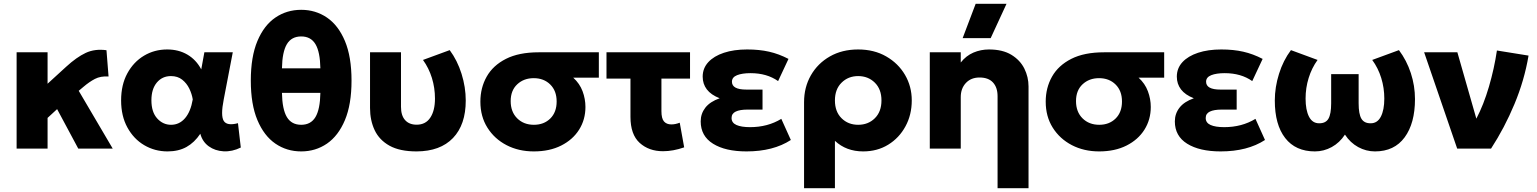

<svg xmlns="http://www.w3.org/2000/svg" viewBox="-20 -787 8142 1017"><path d="M68 0V-510H232V-343.5L330.5 -433.5Q385.5 -484 434 -506.8Q482.5 -529.5 544 -521L555 -382Q512.5 -384.5 482.8 -369Q453 -353.5 422 -327L397 -306L577 0H394.5L282.5 -209L232 -162.5V0Z M867.5 15Q800 15 744 -18Q688 -51 654.8 -111.8Q621.5 -172.5 621.5 -255Q621.5 -338 654.5 -398.5Q687.5 -459 742.8 -492Q798 -525 865.5 -525Q926 -525 972.5 -497.8Q1019 -470.5 1046 -419.5L1062.5 -510H1213L1165 -260Q1148 -174 1165.2 -146.5Q1182.5 -119 1240.5 -134.5L1255.5 -5.5Q1209.5 17 1164.2 14.5Q1119 12 1085.8 -12Q1052.5 -36 1041 -78.5Q1010 -32 967.8 -8.5Q925.5 15 867.5 15ZM886 -126Q930 -126 960 -160.8Q990 -195.5 1001 -260.5Q996.5 -289 982.8 -317.5Q969 -346 945 -365Q921 -384 885.5 -384Q839.5 -384 810.8 -349.8Q782 -315.5 782 -256Q782 -193.5 812.5 -159.8Q843 -126 886 -126Z M1575.5 15Q1499 15 1438.8 -26.2Q1378.5 -67.5 1343.5 -150.8Q1308.5 -234 1308.5 -360Q1308.5 -486.5 1343.5 -569.8Q1378.5 -653 1438.8 -694Q1499 -735 1575.5 -735Q1651.5 -735 1711.8 -694Q1772 -653 1807 -569.8Q1842 -486.5 1842 -360Q1842 -234 1807 -150.8Q1772 -67.5 1711.8 -26.2Q1651.5 15 1575.5 15ZM1473.5 -425H1677Q1675.5 -512 1651 -553Q1626.5 -594 1575.5 -594Q1524 -594 1499.5 -553Q1475 -512 1473.5 -425ZM1575.5 -126Q1626.5 -126 1651 -167Q1675.5 -208 1677 -295H1473.5Q1475 -208 1499.5 -167Q1524 -126 1575.5 -126Z M2186.5 15Q2097.5 15 2043.2 -15.2Q1989 -45.5 1964.5 -97.5Q1940 -149.5 1940 -215V-510H2104V-221.5Q2104 -175 2125.8 -150.8Q2147.5 -126.5 2187 -126.5Q2234.5 -126.5 2259.2 -163.8Q2284 -201 2284 -265Q2284 -321.5 2267.8 -374Q2251.5 -426.5 2220.5 -469.5L2362 -521.5Q2402.5 -467 2424.8 -396Q2447 -325 2447 -254.5Q2447 -126.5 2379.5 -56Q2312 14.5 2186.5 15Z M2807.5 15Q2727 15 2663 -18.2Q2599 -51.5 2561.8 -110.8Q2524.5 -170 2524.5 -248.5Q2524.5 -322 2558 -381.2Q2591.5 -440.5 2660 -475.2Q2728.5 -510 2833.5 -510H3152V-375.5H3016.5Q3050.5 -344.5 3065.8 -303.8Q3081 -263 3081 -220.5Q3081 -153.5 3047.5 -100.2Q3014 -47 2952.5 -16Q2891 15 2807.5 15ZM2808 -126Q2861 -126 2894.8 -159.2Q2928.5 -192.5 2928.5 -249.5Q2928.5 -306 2894.5 -339.5Q2860.5 -373 2807 -373Q2754.5 -373 2719.8 -340.5Q2685 -308 2685 -251.5Q2685 -194.5 2719.5 -160.2Q2754 -126 2808 -126Z M3492 14Q3417 14 3368.2 -30.2Q3319.5 -74.5 3319.5 -168V-370.5H3192.5V-510H3635V-370.5H3483.5V-198.5Q3483.5 -159 3497.2 -143.5Q3511 -128 3536 -128Q3546.5 -128 3557.5 -130.2Q3568.5 -132.5 3580.5 -137L3604 -6.5Q3545.5 14 3492 14Z M3934 15Q3822 15 3756.8 -25.8Q3691.5 -66.5 3691.5 -144Q3691.5 -185 3716.2 -216.8Q3741 -248.5 3792 -266.5Q3746 -284.5 3724 -313.5Q3702 -342.5 3702 -381Q3702 -425.5 3731.8 -457.8Q3761.5 -490 3814.5 -507.5Q3867.5 -525 3937.5 -525Q4002 -525 4053.8 -513.2Q4105.5 -501.5 4156.5 -475L4101.5 -357.5Q4042 -399.5 3955.5 -399.5Q3911.5 -399.5 3884.2 -388.8Q3857 -378 3857 -354Q3857 -312.5 3933 -312.5H4019V-206.5H3939Q3899 -206.5 3877 -196Q3855 -185.5 3855 -162Q3855 -136.5 3880.8 -125Q3906.5 -113.5 3953 -113.5Q4046.5 -113.5 4118.5 -157.5L4169 -45.5Q4076 15 3934 15Z M4239 210V-245.5Q4239 -325 4275.2 -388.2Q4311.5 -451.5 4376 -488.2Q4440.5 -525 4525.5 -525Q4610 -525 4674 -488.2Q4738 -451.5 4773.8 -390.2Q4809.5 -329 4809.5 -255Q4809.5 -179 4776.2 -117.8Q4743 -56.5 4685 -20.8Q4627 15 4552 15Q4462.5 15 4402.5 -41V210ZM4525.5 -126Q4579 -126 4614 -160.8Q4649 -195.5 4649 -255Q4649 -314.5 4613.8 -349.2Q4578.5 -384 4525.5 -384Q4473 -384 4437.8 -349.2Q4402.5 -314.5 4402.5 -255Q4402.5 -195.5 4437.5 -160.8Q4472.5 -126 4525.5 -126Z M5264 210V-277.5Q5264 -323.5 5239.8 -350Q5215.5 -376.5 5168.5 -376.5Q5123.5 -376.5 5096.2 -347.5Q5069 -318.5 5069 -272.5V0H4905V-510H5069V-456Q5097.5 -492 5136.2 -508.5Q5175 -525 5218.5 -525Q5290.5 -525 5337 -496.8Q5383.5 -468.5 5405.8 -423.8Q5428 -379 5428 -329V210ZM5079 -585 5148 -767H5311.5L5227.5 -585Z M5802 15Q5721.5 15 5657.5 -18.2Q5593.5 -51.5 5556.2 -110.8Q5519 -170 5519 -248.5Q5519 -322 5552.5 -381.2Q5586 -440.5 5654.5 -475.2Q5723 -510 5828 -510H6146.5V-375.5H6011Q6045 -344.5 6060.2 -303.8Q6075.5 -263 6075.5 -220.5Q6075.5 -153.5 6042 -100.2Q6008.5 -47 5947 -16Q5885.5 15 5802 15ZM5802.5 -126Q5855.5 -126 5889.2 -159.2Q5923 -192.5 5923 -249.5Q5923 -306 5889 -339.5Q5855 -373 5801.5 -373Q5749 -373 5714.2 -340.5Q5679.5 -308 5679.5 -251.5Q5679.5 -194.5 5714 -160.2Q5748.5 -126 5802.5 -126Z M6445.5 15Q6333.5 15 6268.2 -25.8Q6203 -66.5 6203 -144Q6203 -185 6227.8 -216.8Q6252.5 -248.5 6303.5 -266.5Q6257.5 -284.5 6235.5 -313.5Q6213.5 -342.5 6213.5 -381Q6213.5 -425.5 6243.2 -457.8Q6273 -490 6326 -507.5Q6379 -525 6449 -525Q6513.5 -525 6565.2 -513.2Q6617 -501.5 6668 -475L6613 -357.5Q6553.5 -399.5 6467 -399.5Q6423 -399.5 6395.8 -388.8Q6368.5 -378 6368.5 -354Q6368.5 -312.5 6444.5 -312.5H6530.5V-206.5H6450.5Q6410.5 -206.5 6388.5 -196Q6366.5 -185.5 6366.5 -162Q6366.5 -136.5 6392.2 -125Q6418 -113.5 6464.5 -113.5Q6558 -113.5 6630 -157.5L6680.5 -45.5Q6587.5 15 6445.5 15Z M6945 15Q6842.5 15 6787.5 -55.8Q6732.5 -126.5 6732.5 -254.5Q6732.5 -325 6754.8 -396Q6777 -467 6818 -521.5L6959 -469.5Q6928 -426.5 6911.8 -374Q6895.5 -321.5 6895.5 -265Q6895.5 -204.5 6913.5 -169.2Q6931.5 -134 6967 -134Q7002 -133.5 7016.5 -158.2Q7031 -183 7031 -240V-394.5H7176.5V-240Q7176.5 -183 7191.2 -158.2Q7206 -133.5 7240.5 -134Q7276 -134 7294.2 -169.2Q7312.5 -204.5 7312.5 -265Q7312.5 -321.5 7296.2 -374Q7280 -426.5 7248.5 -469.5L7390 -521.5Q7431 -467 7453 -399.8Q7475 -332.5 7475 -262Q7475 -134 7420.2 -59.5Q7365.5 15 7263 15Q7216 15 7174 -8Q7132 -31 7104 -74Q7076 -31 7034 -8Q6992 15 6945 15Z M7698.5 0 7523.5 -510H7699.5L7800 -158.5Q7838.5 -231.5 7866.8 -328Q7895 -424.5 7909 -519.5L8076.5 -492.5Q8054.5 -362 8002 -236Q7949.5 -110 7878 0Z"/></svg>

Font: Geologica
Style: Bold
Weight: 700
Designer: Sindre Bremnes, Frode Helland
Foundry: Monokrom Skriftforlag AS
Version: Version 1.010; ttfautohint (v1.8.4.7-5d5b);gftools[0.9.28]